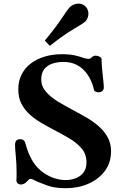

<svg xmlns="http://www.w3.org/2000/svg" viewBox="-20 -999 662 1034"><path d="M334 14.6Q274.9 14.6 236.3 0.5Q197.8 -13.7 181.2 -20.5Q167.5 -26.4 159.9 -31Q152.3 -35.6 145.5 -35.6Q140.1 -35.6 136 -32.5Q131.8 -29.3 128.9 -25.4Q118.7 -13.7 110.1 -9.5Q101.6 -5.4 92.8 -5.4Q81.5 -5.4 74.7 -12Q67.9 -18.6 68.4 -28.8Q69.3 -41 69.3 -47.9Q69.3 -54.7 69.3 -69.8Q69.3 -116.2 65.2 -157.5Q61 -198.7 61 -218.3Q61 -236.3 69.1 -242.9Q77.1 -249.5 87.9 -249.5Q110.4 -249.5 116.2 -229Q119.1 -216.8 126.5 -194.3Q133.8 -171.9 150.4 -140.6Q169.4 -106 198.2 -81.3Q227.1 -56.6 262.2 -43Q297.4 -29.3 334 -29.3Q362.3 -29.3 387.9 -39.1Q413.6 -48.8 429.9 -70.3Q446.3 -91.8 445.8 -127.4Q444.8 -170.9 418 -201.4Q391.1 -231.9 350.8 -255.4Q310.5 -278.8 269 -300.3Q236.3 -317.4 202.9 -336.9Q169.4 -356.4 141.4 -381.3Q113.3 -406.2 95.9 -439.5Q78.6 -472.7 78.6 -516.6Q78.1 -562 96.2 -597.7Q114.3 -633.3 146.7 -657.7Q179.2 -682.1 221.7 -694.6Q264.2 -707 312.5 -707Q355.5 -707 382.3 -700.9Q409.2 -694.8 426 -688.5Q442.9 -682.1 454.6 -682.1Q466.8 -682.1 470.5 -686.8Q474.1 -691.4 481 -695.8Q486.3 -699.2 494.6 -699.2Q505.9 -699.2 516.4 -693.8Q526.9 -688.5 526.9 -680.7Q527.3 -653.8 530.3 -623Q533.2 -592.3 536.1 -566.7Q539.1 -541 539.1 -529.8Q539.1 -514.2 530.3 -508.1Q521.5 -502 510.3 -502Q501.5 -502 495.4 -505.1Q489.3 -508.3 486.3 -513.2Q484.9 -523.4 479 -541.5Q473.1 -559.6 461.7 -580.8Q450.2 -602.1 431.6 -621.3Q413.1 -640.6 385.5 -653.1Q357.9 -665.5 320.3 -665.5Q289.6 -665.5 262.5 -656.5Q235.4 -647.5 218.8 -627Q202.1 -606.4 202.1 -570.8Q202.1 -534.2 227.5 -504.9Q252.9 -475.6 292.2 -451.9Q331.5 -428.2 372.1 -406.7Q408.2 -387.7 444.6 -366.7Q481 -345.7 511 -319.6Q541 -293.5 559.6 -260.3Q578.1 -227.1 578.1 -185.1Q578.1 -122.6 544.4 -77.9Q510.7 -33.2 455.6 -9.3Q400.4 14.6 334 14.6ZM248.5 -752 221.2 -780.3Q278.8 -849.6 312.5 -900.4Q346.2 -951.2 357.4 -961.9Q365.2 -969.2 377.4 -974.4Q389.6 -979.5 402.8 -979.5Q425.8 -979.5 441.4 -963.4Q449.2 -955.1 452.6 -945.3Q456.1 -935.5 456.1 -924.8Q456.1 -912.6 451.4 -901.6Q446.8 -890.6 439.5 -883.3Q428.2 -872.6 375.7 -842Q323.2 -811.5 248.5 -752Z"/></svg>

Font: Gelasio SemiBold
Style: Regular
Weight: 600
Designer: Eben Sorkin
Foundry: Eben Sorkin
Version: Version 1.008